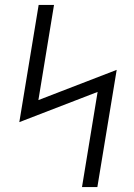

<svg xmlns="http://www.w3.org/2000/svg" viewBox="-20 -755 540 775"><path d="M311 0 374 -384 58 -262 136 -735H198L135 -351L451 -473L373 0Z"/></svg>

Font: Iosevka Curly Slab Light
Style: Italic
Weight: 300
Italic angle: -9°
Monospace: yes
Designer: Belleve Invis
Foundry: Belleve Invis
Version: Version 22.1.2; ttfautohint (v1.8.4)